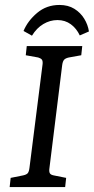

<svg xmlns="http://www.w3.org/2000/svg" viewBox="-20 -755 379 775"><path d="M19 0 23 -37 73 -47Q87 -50 92 -56Q97 -62 99 -78L152 -497Q153 -510 148.5 -515Q144 -520 134 -523L84 -532L88 -569H312L308 -532L258 -523Q244 -520 238.5 -513.5Q233 -507 231 -492L179 -72Q178 -60 182 -54.5Q186 -49 197 -47L247 -37L243 0ZM302 -612Q289 -640 266 -657Q243 -674 212 -674Q182 -674 155 -658Q128 -642 109 -611L75 -630Q92 -671 130 -703Q168 -735 220 -735Q255 -735 280 -719.5Q305 -704 320 -679.5Q335 -655 339 -628Z"/></svg>

Font: Yrsa
Style: Italic
Weight: 400
Italic angle: -7.10001°
Designer: Anna Giedrys (Yrsa+Rasa design), David Brezina (Yrsa art-direction, Rasa art-direction, design)
Foundry: Rosetta Type Foundry
Version: Version 2.004